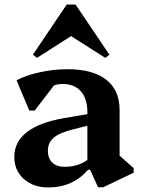

<svg xmlns="http://www.w3.org/2000/svg" viewBox="-20 -812 624 846"><path d="M192 14Q127 14 85 -23.5Q43 -61 43 -120Q43 -252 259 -291L365 -309V-316Q365 -377 336.5 -409.5Q308 -442 256 -442Q237 -442 218 -436L133 -325H109L53 -458Q90 -479 152.5 -493Q215 -507 276 -507Q389 -507 448 -461Q507 -415 507 -327V-126L569 -71V-51L435 13H412L377 -64H368Q301 14 192 14ZM191 -148Q191 -114 210.5 -95.5Q230 -77 265 -77Q323 -77 365 -107V-258L306 -243Q244 -228 217.5 -206Q191 -184 191 -148ZM143 -557 125 -571 274 -792H313L462 -571L444 -557L293 -653Z"/></svg>

Font: Platypi SemiBold
Style: Regular
Weight: 600
Designer: David Sargent
Foundry: Bolt Cutter Type
Version: Version 1.200; ttfautohint (v1.8.4.7-5d5b)